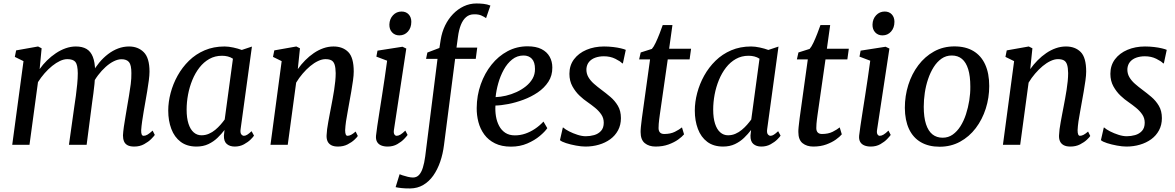

<svg xmlns="http://www.w3.org/2000/svg" viewBox="-20 -835 6777 1107"><path d="M220 -556.5 208.5 -436.5Q227 -463 251 -486.5Q275 -510 302.2 -528.2Q329.5 -546.5 358.8 -556.8Q388 -567 417.5 -567Q454.5 -567 478.8 -552.8Q503 -538.5 515.2 -507.5Q527.5 -476.5 528.5 -426.5Q528.5 -421.5 528.2 -416Q528 -410.5 527.8 -404.8Q527.5 -399 527 -393L511 -413.5Q529 -446 552.2 -474Q575.5 -502 603 -523Q630.5 -544 661 -555.5Q691.5 -567 724 -567Q776 -567 809 -534Q842 -501 842 -422Q842 -401.5 838 -371Q834 -340.5 828.5 -307.8Q823 -275 818 -247Q813.5 -221.5 808.5 -192.5Q803.5 -163.5 799.5 -135.5Q795.5 -107.5 794 -84.5Q793.5 -67.5 797 -59.8Q800.5 -52 808 -52Q819 -52 830.8 -59Q842.5 -66 860 -82L872.5 -57Q867.5 -49.5 851.8 -33.5Q836 -17.5 811 -3.8Q786 10 754 10Q729 10 714.8 2Q700.5 -6 694.8 -20.5Q689 -35 689 -54.5Q690 -75 694 -103.5Q698 -132 703.5 -163.2Q709 -194.5 713.5 -223Q718 -250.5 723.8 -283.5Q729.5 -316.5 733.8 -350.2Q738 -384 737.5 -413.5Q737.5 -460.5 723.8 -477Q710 -493.5 680.5 -493.5Q660 -493.5 636.5 -482Q613 -470.5 589.5 -449.5Q566 -428.5 545.2 -401Q524.5 -373.5 509.5 -342L528.5 -401.5Q527.5 -378.5 524.8 -351.2Q522 -324 518.5 -297Q515 -270 511.5 -246.5L479.5 0H377.5L408.5 -221Q413 -249 417.5 -282.8Q422 -316.5 425.2 -350.2Q428.5 -384 428.5 -412.5Q428 -461.5 414.8 -477.8Q401.5 -494 368 -494Q348.5 -494 326.2 -483.8Q304 -473.5 281 -455Q258 -436.5 237 -412.5Q216 -388.5 199 -361.5L150 0H50.5L115.5 -482.5L65.5 -507L73 -544.5L199.5 -567Z M1367.5 -92.5Q1364 -69.5 1371 -60.8Q1378 -52 1386.5 -52Q1395.5 -52 1405.8 -58.5Q1416 -65 1430.5 -78.5L1444.5 -53Q1440.5 -46 1425.5 -31Q1410.5 -16 1386.8 -3Q1363 10 1333.5 10Q1305 10 1287.5 -5Q1270 -20 1271 -54L1274.5 -85.5Q1257 -62.5 1234.2 -40.5Q1211.5 -18.5 1181.5 -4.2Q1151.5 10 1113 10Q1058 10 1021.8 -17.2Q985.5 -44.5 967.8 -91.8Q950 -139 950 -197.5Q950 -247 963.8 -299Q977.5 -351 1004 -398.8Q1030.5 -446.5 1069.5 -484.8Q1108.5 -523 1160 -545Q1211.5 -567 1274.5 -567Q1297.5 -567 1325.2 -561Q1353 -555 1374 -547L1432.5 -566.5ZM1323 -496.5Q1309.5 -505.5 1293.5 -509.5Q1277.5 -513.5 1260 -513.5Q1219.5 -513.5 1187 -495.2Q1154.5 -477 1130 -445.5Q1105.5 -414 1089 -373.8Q1072.5 -333.5 1064.2 -289.5Q1056 -245.5 1056 -203Q1056 -154.5 1066.8 -121.5Q1077.5 -88.5 1096.8 -71.8Q1116 -55 1141.5 -55Q1164.5 -55 1184.5 -63.8Q1204.5 -72.5 1221.2 -86.5Q1238 -100.5 1251.5 -116Q1265 -131.5 1275.5 -146Z M1697 -436.5Q1716 -463.5 1739.5 -487.2Q1763 -511 1789.5 -529Q1816 -547 1844.5 -557Q1873 -567 1903 -567Q1956 -567 1987.8 -535.2Q2019.5 -503.5 2019.5 -422.5Q2019.5 -401.5 2015.2 -370.5Q2011 -339.5 2005.2 -306.8Q1999.5 -274 1994.5 -247Q1990.5 -221.5 1984.8 -192.5Q1979 -163.5 1975 -135.2Q1971 -107 1970 -84.5Q1970 -67.5 1973.5 -59.8Q1977 -52 1983.5 -52Q1993.5 -52 2004.5 -57.8Q2015.5 -63.5 2030.5 -76.5L2043 -51Q2039.5 -44.5 2024 -29.8Q2008.5 -15 1984.2 -2.5Q1960 10 1928.5 10Q1904.5 10 1889.8 2Q1875 -6 1868.5 -20.5Q1862 -35 1863 -55Q1863.5 -70.5 1866 -90.2Q1868.5 -110 1872.8 -132.5Q1877 -155 1881.2 -177.8Q1885.5 -200.5 1889.5 -221Q1893.5 -242 1898 -266.2Q1902.5 -290.5 1906.5 -316.2Q1910.5 -342 1913 -366.8Q1915.5 -391.5 1915.5 -413.5Q1915 -445 1909.2 -462.5Q1903.5 -480 1890.8 -487Q1878 -494 1856.5 -494Q1836.5 -494 1813.8 -483.2Q1791 -472.5 1768.5 -453.8Q1746 -435 1725 -410.5Q1704 -386 1687.5 -358.5L1639 0H1539.5L1604 -482.5L1554 -507L1561.5 -544.5L1688.5 -567L1709.5 -556.5Z M2215 10Q2193 10 2177.2 3.2Q2161.5 -3.5 2153.8 -17.5Q2146 -31.5 2148 -53Q2150 -73 2155.2 -108Q2160.5 -143 2167.5 -188Q2174.5 -233 2182.5 -283.5Q2190.5 -334 2198 -385.8Q2205.5 -437.5 2212 -485L2150 -508.5L2156.5 -543L2300.5 -565.5L2322.5 -555L2251.5 -87.5Q2248.5 -69.5 2253.5 -60.8Q2258.5 -52 2267 -52Q2277 -52 2288.5 -58.8Q2300 -65.5 2317 -82L2330 -57Q2325 -49.5 2309.8 -33.5Q2294.5 -17.5 2270.5 -3.8Q2246.5 10 2215 10ZM2282.5 -631Q2257 -631 2240.8 -648.2Q2224.5 -665.5 2225 -693.5Q2226 -726 2246 -747.2Q2266 -768.5 2295.5 -768.5Q2321 -768.5 2336.2 -752Q2351.5 -735.5 2351.5 -709.5Q2351.5 -675 2332 -653Q2312.5 -631 2282.5 -631Z M2521 -606.5Q2528 -650 2546.2 -687.8Q2564.5 -725.5 2592 -754Q2619.5 -782.5 2654 -798.8Q2688.5 -815 2727 -815Q2747 -815 2767.8 -812.8Q2788.5 -810.5 2807.5 -803L2782.5 -730.5Q2773 -737.5 2756.2 -745.2Q2739.5 -753 2713.5 -752.5Q2686 -752.5 2667.2 -736.2Q2648.5 -720 2637 -691Q2625.5 -662 2620.5 -623L2612 -560.5H2731.5L2723 -495.5H2604L2540 0.5Q2533.5 53 2517.8 98.2Q2502 143.5 2477.8 177.8Q2453.5 212 2420.2 231.5Q2387 251 2345 251.5Q2320 252 2296.2 249.5Q2272.5 247 2261 244L2284 169.5Q2287 171 2300.8 175.8Q2314.5 180.5 2331.5 184.5Q2348.5 188.5 2361 188.5Q2382 188.5 2395.8 173.8Q2409.5 159 2418 131.8Q2426.5 104.5 2431.5 67.5L2502.5 -495.5H2436.5L2444 -532L2513.5 -558.5Z M3135.5 -96Q3122 -76 3092.2 -51Q3062.5 -26 3020.2 -7.8Q2978 10.5 2926 10.5Q2872 10.5 2833.8 -8.5Q2795.5 -27.5 2772 -59.8Q2748.5 -92 2738.2 -131.8Q2728 -171.5 2728.5 -212.5Q2729 -284.5 2751.8 -348.8Q2774.5 -413 2814 -462.2Q2853.5 -511.5 2906.5 -539.8Q2959.5 -568 3021.5 -568Q3070.5 -568 3102 -552Q3133.5 -536 3149 -508.2Q3164.5 -480.5 3164.5 -446Q3165 -399.5 3141.8 -363.8Q3118.5 -328 3080.5 -302.2Q3042.5 -276.5 2998 -260Q2953.5 -243.5 2910.8 -235.2Q2868 -227 2836.5 -226.5Q2834.5 -195 2839.5 -164.5Q2844.5 -134 2857.8 -109Q2871 -84 2893.5 -69.2Q2916 -54.5 2948.5 -54.5Q2979 -54.5 3008 -64.2Q3037 -74 3063.8 -91.8Q3090.5 -109.5 3113.5 -134ZM2998.5 -515Q2961.5 -515 2933 -492.2Q2904.5 -469.5 2884.5 -433Q2864.5 -396.5 2852.8 -354.8Q2841 -313 2837.5 -275Q2865.5 -276 2896.8 -283.2Q2928 -290.5 2958 -304.2Q2988 -318 3012.2 -337.5Q3036.5 -357 3050.8 -382Q3065 -407 3064.5 -437.5Q3064.5 -476.5 3046.8 -495.8Q3029 -515 2998.5 -515Z M3571.5 -470H3567Q3557 -481.5 3527.8 -496Q3498.5 -510.5 3462 -510.5Q3434.5 -510.5 3412.2 -502.5Q3390 -494.5 3376.5 -478.5Q3363 -462.5 3361 -438Q3360 -412 3372 -391Q3384 -370 3404.5 -352Q3425 -334 3448 -317Q3473 -298.5 3499 -276.5Q3525 -254.5 3542.5 -225Q3560 -195.5 3560 -154Q3560 -114.5 3543.5 -83.8Q3527 -53 3498.5 -32.2Q3470 -11.5 3433.2 -0.8Q3396.5 10 3355.5 10Q3331.5 10 3300.5 4.2Q3269.5 -1.5 3243.8 -9.8Q3218 -18 3208.5 -27L3225 -99.5H3227.5Q3239 -89 3261.5 -77.5Q3284 -66 3309.8 -57.8Q3335.5 -49.5 3357.5 -49.5Q3382 -49.5 3405.8 -56.2Q3429.5 -63 3445.2 -80.2Q3461 -97.5 3461 -127.5Q3461 -154 3446.8 -175Q3432.5 -196 3411 -213.5Q3389.5 -231 3366.5 -247Q3346 -260.5 3322 -283Q3298 -305.5 3280.5 -337Q3263 -368.5 3263 -409.5Q3263 -458 3289.5 -493.2Q3316 -528.5 3361.5 -547.8Q3407 -567 3462.5 -567Q3489 -567 3514.8 -564Q3540.5 -561 3560.2 -556.2Q3580 -551.5 3588 -547.5Z M3784.5 -175.5Q3782 -158.5 3780.5 -145.5Q3779 -132.5 3778 -121Q3777 -109.5 3777 -96.5Q3777 -80 3785.2 -71.2Q3793.5 -62.5 3809.5 -62.5Q3846 -62.5 3871.2 -75.2Q3896.5 -88 3912 -100.5L3924 -60.5Q3912.5 -46.5 3889.8 -30.2Q3867 -14 3834.2 -2Q3801.5 10 3759.5 10Q3722 10 3697.8 -9.5Q3673.5 -29 3673.5 -74Q3673.5 -79 3673.8 -86Q3674 -93 3675 -102.5Q3676 -112 3677.5 -124.5Q3679 -137 3681 -154L3728 -492.5H3665L3674 -532.5L3738.5 -553Q3749 -564.5 3760.5 -589Q3772 -613.5 3782.8 -641.2Q3793.5 -669 3801 -690.5H3857L3838 -554H3964.5L3956 -492.5H3830Z M4403.5 -92.5Q4400 -69.5 4407 -60.8Q4414 -52 4422.5 -52Q4431.5 -52 4441.8 -58.5Q4452 -65 4466.5 -78.5L4480.5 -53Q4476.5 -46 4461.5 -31Q4446.5 -16 4422.8 -3Q4399 10 4369.5 10Q4341 10 4323.5 -5Q4306 -20 4307 -54L4310.5 -85.5Q4293 -62.5 4270.2 -40.5Q4247.5 -18.5 4217.5 -4.2Q4187.5 10 4149 10Q4094 10 4057.8 -17.2Q4021.5 -44.5 4003.8 -91.8Q3986 -139 3986 -197.5Q3986 -247 3999.8 -299Q4013.5 -351 4040 -398.8Q4066.5 -446.5 4105.5 -484.8Q4144.5 -523 4196 -545Q4247.5 -567 4310.5 -567Q4333.5 -567 4361.2 -561Q4389 -555 4410 -547L4468.5 -566.5ZM4359 -496.5Q4345.5 -505.5 4329.5 -509.5Q4313.5 -513.5 4296 -513.5Q4255.5 -513.5 4223 -495.2Q4190.5 -477 4166 -445.5Q4141.5 -414 4125 -373.8Q4108.5 -333.5 4100.2 -289.5Q4092 -245.5 4092 -203Q4092 -154.5 4102.8 -121.5Q4113.5 -88.5 4132.8 -71.8Q4152 -55 4177.5 -55Q4200.5 -55 4220.5 -63.8Q4240.5 -72.5 4257.2 -86.5Q4274 -100.5 4287.5 -116Q4301 -131.5 4311.5 -146Z M4694 -175.5Q4691.5 -158.5 4690 -145.5Q4688.5 -132.5 4687.5 -121Q4686.5 -109.5 4686.5 -96.5Q4686.5 -80 4694.8 -71.2Q4703 -62.5 4719 -62.5Q4755.5 -62.5 4780.8 -75.2Q4806 -88 4821.5 -100.5L4833.5 -60.5Q4822 -46.5 4799.2 -30.2Q4776.5 -14 4743.8 -2Q4711 10 4669 10Q4631.5 10 4607.2 -9.5Q4583 -29 4583 -74Q4583 -79 4583.2 -86Q4583.5 -93 4584.5 -102.5Q4585.5 -112 4587 -124.5Q4588.5 -137 4590.5 -154L4637.5 -492.5H4574.5L4583.5 -532.5L4648 -553Q4658.5 -564.5 4670 -589Q4681.5 -613.5 4692.2 -641.2Q4703 -669 4710.5 -690.5H4766.5L4747.5 -554H4874L4865.5 -492.5H4739.5Z M5000.5 10Q4978.5 10 4962.8 3.2Q4947 -3.5 4939.2 -17.5Q4931.5 -31.5 4933.5 -53Q4935.5 -73 4940.8 -108Q4946 -143 4953 -188Q4960 -233 4968 -283.5Q4976 -334 4983.5 -385.8Q4991 -437.5 4997.5 -485L4935.5 -508.5L4942 -543L5086 -565.5L5108 -555L5037 -87.5Q5034 -69.5 5039 -60.8Q5044 -52 5052.5 -52Q5062.5 -52 5074 -58.8Q5085.5 -65.5 5102.5 -82L5115.5 -57Q5110.5 -49.5 5095.2 -33.5Q5080 -17.5 5056 -3.8Q5032 10 5000.5 10ZM5068 -631Q5042.5 -631 5026.2 -648.2Q5010 -665.5 5010.5 -693.5Q5011.5 -726 5031.5 -747.2Q5051.5 -768.5 5081 -768.5Q5106.5 -768.5 5121.8 -752Q5137 -735.5 5137 -709.5Q5137 -675 5117.5 -653Q5098 -631 5068 -631Z M5483 -567.5Q5547.5 -567.5 5592.2 -540.8Q5637 -514 5660.2 -463Q5683.5 -412 5683.5 -339Q5683.5 -271.5 5663.5 -208.8Q5643.5 -146 5605.8 -96.2Q5568 -46.5 5515.2 -17.8Q5462.5 11 5397.5 11Q5334.5 11 5289.5 -15Q5244.5 -41 5221 -91.2Q5197.5 -141.5 5197 -213Q5197 -282 5217 -345.5Q5237 -409 5274.8 -459Q5312.5 -509 5365.2 -538.2Q5418 -567.5 5483 -567.5ZM5467.5 -515Q5434.5 -515 5408.5 -496.8Q5382.5 -478.5 5363.2 -448Q5344 -417.5 5331 -379Q5318 -340.5 5312 -299.5Q5306 -258.5 5306 -219.5Q5306 -159 5319 -119.2Q5332 -79.5 5356.2 -60.2Q5380.5 -41 5415 -41Q5447.5 -41 5473 -59Q5498.5 -77 5517.8 -107.5Q5537 -138 5549.5 -176.5Q5562 -215 5568.5 -256Q5575 -297 5574.5 -335.5Q5574.5 -396.5 5562.2 -436Q5550 -475.5 5526.5 -495.2Q5503 -515 5467.5 -515Z M5920 -436.5Q5939 -463.5 5962.5 -487.2Q5986 -511 6012.5 -529Q6039 -547 6067.5 -557Q6096 -567 6126 -567Q6179 -567 6210.8 -535.2Q6242.5 -503.5 6242.5 -422.5Q6242.5 -401.5 6238.2 -370.5Q6234 -339.5 6228.2 -306.8Q6222.5 -274 6217.5 -247Q6213.5 -221.5 6207.8 -192.5Q6202 -163.5 6198 -135.2Q6194 -107 6193 -84.5Q6193 -67.5 6196.5 -59.8Q6200 -52 6206.5 -52Q6216.5 -52 6227.5 -57.8Q6238.5 -63.5 6253.5 -76.5L6266 -51Q6262.5 -44.5 6247 -29.8Q6231.5 -15 6207.2 -2.5Q6183 10 6151.5 10Q6127.5 10 6112.8 2Q6098 -6 6091.5 -20.5Q6085 -35 6086 -55Q6086.5 -70.5 6089 -90.2Q6091.5 -110 6095.8 -132.5Q6100 -155 6104.2 -177.8Q6108.5 -200.5 6112.5 -221Q6116.5 -242 6121 -266.2Q6125.5 -290.5 6129.5 -316.2Q6133.5 -342 6136 -366.8Q6138.5 -391.5 6138.5 -413.5Q6138 -445 6132.2 -462.5Q6126.5 -480 6113.8 -487Q6101 -494 6079.5 -494Q6059.5 -494 6036.8 -483.2Q6014 -472.5 5991.5 -453.8Q5969 -435 5948 -410.5Q5927 -386 5910.5 -358.5L5862 0H5762.5L5827 -482.5L5777 -507L5784.5 -544.5L5911.5 -567L5932.5 -556.5Z M6690.5 -470H6686Q6676 -481.5 6646.8 -496Q6617.5 -510.5 6581 -510.5Q6553.5 -510.5 6531.2 -502.5Q6509 -494.5 6495.5 -478.5Q6482 -462.5 6480 -438Q6479 -412 6491 -391Q6503 -370 6523.5 -352Q6544 -334 6567 -317Q6592 -298.5 6618 -276.5Q6644 -254.5 6661.5 -225Q6679 -195.5 6679 -154Q6679 -114.5 6662.5 -83.8Q6646 -53 6617.5 -32.2Q6589 -11.5 6552.2 -0.8Q6515.5 10 6474.5 10Q6450.5 10 6419.5 4.2Q6388.5 -1.5 6362.8 -9.8Q6337 -18 6327.5 -27L6344 -99.5H6346.5Q6358 -89 6380.5 -77.5Q6403 -66 6428.8 -57.8Q6454.5 -49.5 6476.5 -49.5Q6501 -49.5 6524.8 -56.2Q6548.5 -63 6564.2 -80.2Q6580 -97.5 6580 -127.5Q6580 -154 6565.8 -175Q6551.5 -196 6530 -213.5Q6508.5 -231 6485.5 -247Q6465 -260.5 6441 -283Q6417 -305.5 6399.5 -337Q6382 -368.5 6382 -409.5Q6382 -458 6408.5 -493.2Q6435 -528.5 6480.5 -547.8Q6526 -567 6581.5 -567Q6608 -567 6633.8 -564Q6659.5 -561 6679.2 -556.2Q6699 -551.5 6707 -547.5Z"/></svg>

Font: Merriweather 20pt
Style: Italic
Weight: 400
Italic angle: -7.8°
Version: Version 2.101